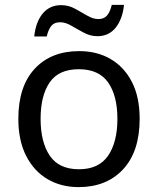

<svg xmlns="http://www.w3.org/2000/svg" viewBox="-20 -755 645 785"><path d="M551 -269Q551 -136 483.5 -63Q416 10 301 10Q230 10 174.5 -22.5Q119 -55 87 -117.5Q55 -180 55 -269Q55 -402 122 -474Q189 -546 304 -546Q377 -546 432.5 -513.5Q488 -481 519.5 -419.5Q551 -358 551 -269ZM146 -269Q146 -174 183.5 -118.5Q221 -63 303 -63Q384 -63 422 -118.5Q460 -174 460 -269Q460 -364 422 -418Q384 -472 302 -472Q220 -472 183 -418Q146 -364 146 -269ZM120 -606Q126 -665 154.5 -699.5Q183 -734 230 -734Q260 -734 286.5 -719.5Q313 -705 337 -691Q361 -677 382 -677Q405 -677 417.5 -691.5Q430 -706 437 -735H487Q481 -677 453 -642Q425 -607 378 -607Q350 -607 323.5 -621Q297 -635 272.5 -649.5Q248 -664 226 -664Q202 -664 190 -649.5Q178 -635 171 -606Z"/></svg>

Font: Noto Sans Myanmar UI
Style: Regular
Weight: 400
Designer: Monotype Design Team
Foundry: Monotype Imaging Inc.
Version: Version 2.103; ttfautohint (v1.8.4.7-5d5b)